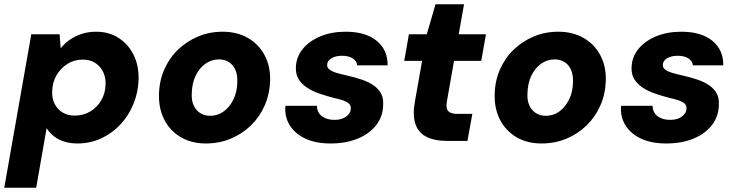

<svg xmlns="http://www.w3.org/2000/svg" viewBox="-38 -662 3461 902"><path d="M-18 220 109 -501H242L247 -435Q266 -459 291 -476Q316 -493 346.5 -503Q377 -513 414 -513Q475 -513 520.5 -483Q566 -453 590.5 -402.5Q615 -352 613 -288Q611 -227 588.5 -172.5Q566 -118 527 -76.5Q488 -35 436.5 -11.5Q385 12 326 12Q292 12 263.5 3Q235 -6 214.5 -22.5Q194 -39 181 -60L132 220ZM313 -119Q353 -119 385.5 -138Q418 -157 437.5 -190.5Q457 -224 458 -266Q459 -299 446 -325Q433 -351 409 -366.5Q385 -382 351 -382Q311 -382 279 -362Q247 -342 227.5 -308.5Q208 -275 207 -231Q206 -199 219 -173.5Q232 -148 256 -133.5Q280 -119 313 -119Z M929 12Q861 12 810.5 -18Q760 -48 733.5 -100.5Q707 -153 709 -219Q710 -281 733.5 -335Q757 -389 798 -428.5Q839 -468 892.5 -490.5Q946 -513 1008 -513Q1076 -513 1127 -483.5Q1178 -454 1205.5 -402Q1233 -350 1231 -282Q1229 -220 1205.5 -166.5Q1182 -113 1141 -73Q1100 -33 1046 -10.5Q992 12 929 12ZM949 -118Q985 -118 1013 -138.5Q1041 -159 1058.5 -194.5Q1076 -230 1077 -277Q1078 -311 1067.5 -334.5Q1057 -358 1037 -370.5Q1017 -383 991 -383Q956 -383 927 -362.5Q898 -342 881 -306Q864 -270 863 -224Q861 -190 872 -166.5Q883 -143 903 -130.5Q923 -118 949 -118Z M1515 12Q1444 12 1395 -11.5Q1346 -35 1322 -75.5Q1298 -116 1303 -165H1451Q1451 -145 1460.5 -130.5Q1470 -116 1489 -107.5Q1508 -99 1533 -99Q1558 -99 1574.5 -106.5Q1591 -114 1600.5 -126Q1610 -138 1610 -152Q1611 -167 1600.5 -176Q1590 -185 1572 -191Q1554 -197 1530 -202Q1496 -211 1463.5 -222Q1431 -233 1405.5 -249.5Q1380 -266 1365.5 -289Q1351 -312 1352 -344Q1353 -393 1383.5 -431Q1414 -469 1466.5 -491Q1519 -513 1586 -513Q1680 -513 1732 -470Q1784 -427 1783 -355H1640Q1638 -376 1618.5 -388Q1599 -400 1569 -400Q1538 -400 1518.5 -388Q1499 -376 1499 -357Q1498 -345 1509 -336Q1520 -327 1540.5 -320.5Q1561 -314 1589 -308Q1629 -299 1661.5 -288Q1694 -277 1717 -261Q1740 -245 1752 -223Q1764 -201 1762 -168Q1761 -114 1728.5 -73Q1696 -32 1641 -10Q1586 12 1515 12Z M2064 0Q2002 0 1964 -20Q1926 -40 1913 -81.5Q1900 -123 1911 -184L1945 -376H1861L1883 -501H1967L2008 -642H2142L2117 -501H2245L2223 -376H2095L2061 -183Q2056 -151 2069 -139Q2082 -127 2110 -127H2181L2158 0Z M2506 12Q2438 12 2387.5 -18Q2337 -48 2310.5 -100.5Q2284 -153 2286 -219Q2287 -281 2310.5 -335Q2334 -389 2375 -428.5Q2416 -468 2469.5 -490.5Q2523 -513 2585 -513Q2653 -513 2704 -483.5Q2755 -454 2782.5 -402Q2810 -350 2808 -282Q2806 -220 2782.5 -166.5Q2759 -113 2718 -73Q2677 -33 2623 -10.5Q2569 12 2506 12ZM2526 -118Q2562 -118 2590 -138.5Q2618 -159 2635.5 -194.5Q2653 -230 2654 -277Q2655 -311 2644.5 -334.5Q2634 -358 2614 -370.5Q2594 -383 2568 -383Q2533 -383 2504 -362.5Q2475 -342 2458 -306Q2441 -270 2440 -224Q2438 -190 2449 -166.5Q2460 -143 2480 -130.5Q2500 -118 2526 -118Z M3092 12Q3021 12 2972 -11.5Q2923 -35 2899 -75.5Q2875 -116 2880 -165H3028Q3028 -145 3037.5 -130.5Q3047 -116 3066 -107.5Q3085 -99 3110 -99Q3135 -99 3151.5 -106.5Q3168 -114 3177.5 -126Q3187 -138 3187 -152Q3188 -167 3177.5 -176Q3167 -185 3149 -191Q3131 -197 3107 -202Q3073 -211 3040.5 -222Q3008 -233 2982.5 -249.5Q2957 -266 2942.5 -289Q2928 -312 2929 -344Q2930 -393 2960.5 -431Q2991 -469 3043.5 -491Q3096 -513 3163 -513Q3257 -513 3309 -470Q3361 -427 3360 -355H3217Q3215 -376 3195.5 -388Q3176 -400 3146 -400Q3115 -400 3095.5 -388Q3076 -376 3076 -357Q3075 -345 3086 -336Q3097 -327 3117.5 -320.5Q3138 -314 3166 -308Q3206 -299 3238.5 -288Q3271 -277 3294 -261Q3317 -245 3329 -223Q3341 -201 3339 -168Q3338 -114 3305.5 -73Q3273 -32 3218 -10Q3163 12 3092 12Z"/></svg>

Font: DM Sans 18pt Black
Style: Italic
Weight: 900
Italic angle: -10°
Designer: Colophon Foundry, Jonny Pinhorn
Foundry: Colophon Foundry
Version: Version 4.004;gftools[0.9.30]